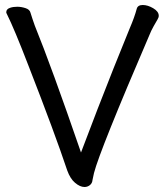

<svg xmlns="http://www.w3.org/2000/svg" viewBox="-20 -731 660 768"><path d="M499 -618Q518 -662 527 -696Q531 -711 551 -711Q571 -711 593 -698Q615 -685 615 -668Q615 -661 610 -653Q605 -645 594.5 -626Q584 -607 579 -594Q379 -129 356 -39Q352 -21 350 -11Q349 2 339.5 9.5Q330 17 318 17Q300 17 280 0Q261 -16 249 -49Q200 -196 94 -468Q37 -616 7 -676Q5 -679 5 -682Q5 -695 21 -700Q33 -704 49 -704Q65 -704 82 -698.5Q99 -693 102 -680Q105 -669 110 -655Q115 -641 119 -629Q186 -464 304 -121L370 -294Q433 -457 499 -618Z"/></svg>

Font: Moon Stars Kai
Style: Bold
Weight: 700
Designer: GuiWonder
Version: Version 1.101